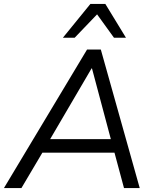

<svg xmlns="http://www.w3.org/2000/svg" viewBox="-39 -957 788 977"><path d="M-19 0 404 -705H474L672 0H592L539 -197L571 -180H145L186 -196L70 0ZM427 -609 208 -235 186 -249H552L529 -234L429 -609ZM281 -765 421 -937H497L602 -765H541L455 -884L341 -765Z"/></svg>

Font: Nunito Sans 12pt
Style: Italic
Weight: 400
Italic angle: -9°
Designer: Vernon Adams
Foundry: Vernon Adams
Version: Version 3.101;gftools[0.9.27]